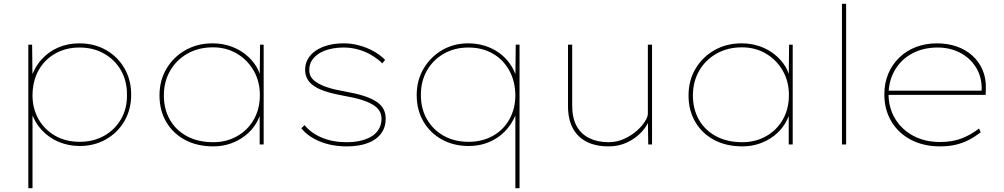

<svg xmlns="http://www.w3.org/2000/svg" viewBox="-20 -760 5283 1010"><path d="M129 230V-525H149L151 -346L141 -343Q160 -404 197.5 -446Q235 -488 286 -510Q337 -532 397 -532Q476 -532 537.5 -497Q599 -462 634.5 -401Q670 -340 670 -262Q670 -184 634.5 -123Q599 -62 537.5 -27Q476 8 399 8Q340 8 288 -14Q236 -36 198.5 -77Q161 -118 143 -175L151 -173V230ZM399 -14Q471 -14 527.5 -45.5Q584 -77 616.5 -133Q649 -189 648 -262Q648 -335 616 -390.5Q584 -446 527.5 -478Q471 -510 398 -510Q327 -510 271 -478.5Q215 -447 183.5 -391Q152 -335 151 -260Q151 -189 182.5 -133.5Q214 -78 270 -46Q326 -14 399 -14Z M1103 10Q1017 10 953.5 -24Q890 -58 854.5 -118.5Q819 -179 819 -258Q819 -337 856 -399Q893 -461 956 -496.5Q1019 -532 1098 -532Q1149 -532 1193.5 -516.5Q1238 -501 1272 -473.5Q1306 -446 1327.5 -411.5Q1349 -377 1353 -338L1346 -340L1348 -525H1367V0H1346V-180L1357 -189Q1349 -147 1327 -110.5Q1305 -74 1270.5 -47Q1236 -20 1193.5 -5Q1151 10 1103 10ZM1102 -12Q1171 -12 1227 -43.5Q1283 -75 1315 -131Q1347 -187 1347 -260Q1347 -331 1315 -387.5Q1283 -444 1227 -477.5Q1171 -511 1100 -511Q1024 -511 965.5 -477.5Q907 -444 874.5 -387Q842 -330 842 -258Q842 -186 873.5 -130.5Q905 -75 963.5 -43.5Q1022 -12 1102 -12Z M1804 10Q1726 10 1663.5 -15.5Q1601 -41 1565 -85L1582 -102Q1616 -60 1673 -36Q1730 -12 1802 -12Q1849 -12 1884 -21.5Q1919 -31 1941.5 -47Q1964 -63 1975.5 -86Q1987 -109 1987 -135Q1987 -183 1940 -210Q1917 -224 1879.5 -235.5Q1842 -247 1789 -256Q1734 -266 1693.5 -279Q1653 -292 1630 -309Q1607 -325 1596 -346Q1585 -367 1585 -393Q1585 -424 1599.5 -449.5Q1614 -475 1641 -493.5Q1668 -512 1705.5 -522Q1743 -532 1789 -532Q1828 -532 1868 -521.5Q1908 -511 1943.5 -491.5Q1979 -472 2006 -445L1991 -427Q1965 -452 1932.5 -471Q1900 -490 1863 -500Q1826 -510 1789 -510Q1748 -510 1714 -501.5Q1680 -493 1656.5 -477.5Q1633 -462 1620 -441Q1607 -420 1607 -394Q1606 -373 1615.5 -356.5Q1625 -340 1644 -328Q1667 -312 1704 -300Q1741 -288 1793 -279Q1851 -269 1892 -256Q1933 -243 1959 -226Q1984 -210 1996.5 -187.5Q2009 -165 2009 -135Q2009 -91 1985 -58Q1961 -25 1915 -7.5Q1869 10 1804 10Z M2691 230V-176L2701 -178Q2686 -134 2661.5 -99.5Q2637 -65 2603.5 -41Q2570 -17 2530.5 -4.5Q2491 8 2446 8Q2366 8 2304 -26.5Q2242 -61 2207 -121.5Q2172 -182 2172 -260Q2172 -338 2208.5 -399.5Q2245 -461 2306 -496.5Q2367 -532 2443 -532Q2488 -532 2529 -519.5Q2570 -507 2604 -483Q2638 -459 2662.5 -424.5Q2687 -390 2699 -346L2691 -349L2693 -525H2713V230ZM2445 -14Q2517 -14 2573 -45.5Q2629 -77 2660 -133Q2691 -189 2691 -260Q2690 -333 2658.5 -390Q2627 -447 2571.5 -478.5Q2516 -510 2444 -510Q2372 -510 2315.5 -478Q2259 -446 2226.5 -390Q2194 -334 2194 -260Q2194 -188 2226 -132.5Q2258 -77 2314.5 -45.5Q2371 -14 2445 -14Z M3182 10Q3113 10 3065.5 -14.5Q3018 -39 2993 -86Q2968 -133 2968 -201V-525H2990V-204Q2990 -140 3013 -97.5Q3036 -55 3079.5 -33.5Q3123 -12 3181 -12Q3224 -12 3262 -29Q3300 -46 3328 -70.5Q3356 -95 3372 -120Q3388 -145 3388 -162V-525H3410V0H3390L3388 -137L3399 -140Q3388 -102 3356.5 -67.5Q3325 -33 3280.5 -11.5Q3236 10 3182 10Z M3886 10Q3800 10 3736.5 -24Q3673 -58 3637.5 -118.5Q3602 -179 3602 -258Q3602 -337 3639 -399Q3676 -461 3739 -496.5Q3802 -532 3881 -532Q3932 -532 3976.5 -516.5Q4021 -501 4055 -473.5Q4089 -446 4110.5 -411.5Q4132 -377 4136 -338L4129 -340L4131 -525H4150V0H4129V-180L4140 -189Q4132 -147 4110 -110.5Q4088 -74 4053.5 -47Q4019 -20 3976.5 -5Q3934 10 3886 10ZM3885 -12Q3954 -12 4010 -43.5Q4066 -75 4098 -131Q4130 -187 4130 -260Q4130 -331 4098 -387.5Q4066 -444 4010 -477.5Q3954 -511 3883 -511Q3807 -511 3748.5 -477.5Q3690 -444 3657.5 -387Q3625 -330 3625 -258Q3625 -186 3656.5 -130.5Q3688 -75 3746.5 -43.5Q3805 -12 3885 -12Z M4409 0V-740H4431V0Z M4925 10Q4838 10 4771.5 -25Q4705 -60 4668.5 -122Q4632 -184 4632 -263Q4632 -324 4653 -373Q4674 -422 4711.5 -458Q4749 -494 4799.5 -513Q4850 -532 4909 -532Q4965 -532 5012.5 -515.5Q5060 -499 5095 -467.5Q5130 -436 5149 -391.5Q5168 -347 5166 -291L5165 -261H4644V-283H5154L5143 -270L5144 -295Q5144 -359 5112.5 -408Q5081 -457 5028.5 -483.5Q4976 -510 4912 -510Q4838 -510 4780 -479.5Q4722 -449 4688.5 -393Q4655 -337 4654 -263Q4655 -190 4690 -133.5Q4725 -77 4785.5 -45Q4846 -13 4925 -13Q4992 -13 5041.5 -33Q5091 -53 5130 -84L5139 -64Q5109 -41 5077.5 -24.5Q5046 -8 5009 1Q4972 10 4925 10Z"/></svg>

Font: Lexend Exa Thin
Style: Regular
Weight: 250
Designer: Bonnie Shaver-Troup, Thomas Jockin
Foundry: Lexend
Version: Version 1.007